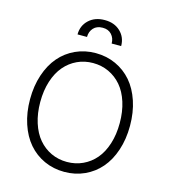

<svg xmlns="http://www.w3.org/2000/svg" viewBox="-135 -1051 1027 1167"><g transform="rotate(15 378.5 -467.5)"><path d="M378.2 -737.2Q446.7 -737.2 505 -710.6Q563.2 -683.9 604.6 -636Q646 -588.1 669.4 -517.9Q692.8 -447.8 692.8 -363.6Q692.8 -279.5 669.4 -209.3Q646 -139.2 604.6 -91.3Q563.2 -43.3 505 -16.7Q446.7 9.9 378.2 9.9Q309.7 9.9 251.6 -16.7Q193.5 -43.3 152 -91.4Q110.4 -139.6 87.2 -209.7Q63.9 -279.8 63.9 -363.6Q63.9 -447.4 87.4 -517.6Q110.8 -587.7 152.2 -635.8Q193.5 -683.9 251.8 -710.6Q310 -737.2 378.2 -737.2ZM128.2 -363.6Q128.2 -291.9 147 -233Q165.8 -174 199.2 -134.8Q232.6 -95.5 278.4 -74Q324.2 -52.6 378.2 -52.6Q431.8 -52.6 477.8 -73.9Q523.8 -95.2 557.2 -134.4Q590.6 -173.7 609.4 -232.6Q628.2 -291.5 628.2 -363.6Q628.2 -435.7 609.4 -494.7Q590.6 -553.6 557 -592.9Q523.4 -632.1 477.6 -653.4Q431.8 -674.7 378.2 -674.7Q324.6 -674.7 278.9 -653.4Q233.3 -632.1 199.8 -592.9Q166.2 -553.6 147.2 -494.7Q128.2 -435.7 128.2 -363.6ZM240.8 -818.2Q240.8 -873.2 279.1 -909.3Q317.5 -945.3 378.6 -945.3Q439.3 -945.7 477.3 -909.6Q515.3 -873.6 515.3 -818.2H455.6Q455.6 -851.9 435 -874.6Q414.4 -897.4 378.6 -897Q341.3 -897 320.8 -874.3Q300.4 -851.6 300.4 -818.2Z"/></g></svg>

Font: Inter Light BETA
Style: Regular
Weight: 300
Designer: Rasmus Andersson
Foundry: rsms
Version: Version 3.011;git-f93a4a705